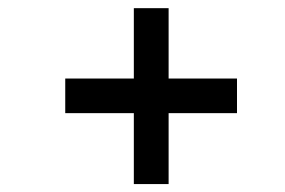

<svg xmlns="http://www.w3.org/2000/svg" viewBox="-20 -492 707 477"><path d="M142.1 -210.9H312.5V-34.7H398.9V-210.9H568.8V-296.9H398.9V-471.7H312.5V-296.9H142.1Z"/></svg>

Font: Atomic Age
Style: Regular
Weight: 400
Designer: James Grieshaber
Foundry: James Grieshaber
Version: Version 1.002